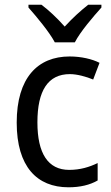

<svg xmlns="http://www.w3.org/2000/svg" viewBox="-20 -786 471 816"><path d="M213 -606H298C321 -651 376 -715 411 -754V-766H355C321 -739 290 -711 255 -673C223 -709 187 -743 156 -766H101V-754C137 -713 189 -651 213 -606ZM271 10C321 10 362 0 395 -19V-93C360 -76 321 -64 274 -64C184 -64 139 -134 139 -266C139 -401 184 -471 277 -471C308 -471 347 -460 376 -448L403 -519C372 -535 325 -546 276 -546C140 -546 51 -455 51 -265C51 -78 137 10 271 10Z"/></svg>

Font: Noto Sans Devanagari UI SemiCondensed
Style: Regular
Weight: 400
Width: 4
Designer: Jelle Bosma - Monotype Design Team
Foundry: Monotype Imaging Inc.
Version: Version 2.004